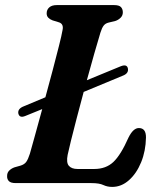

<svg xmlns="http://www.w3.org/2000/svg" viewBox="-20 -720 623 755"><path d="M52 -274Q49 -292.5 73.5 -302L158.5 -337.5Q173.5 -392 187.5 -445.2Q201.5 -498.5 212 -540Q222.5 -581.5 226 -602Q231 -625.5 212.5 -632L186.5 -640Q176 -644 169.8 -650.5Q163.5 -657 163.5 -667.5Q163.5 -682 173.8 -691Q184 -700 203.5 -700H428.5Q448.5 -700 455.8 -692Q463 -684 463 -671.5Q463 -659 454.5 -650.5Q446 -642 435 -638L406.5 -631Q394.5 -628 387.8 -619.5Q381 -611 375 -592Q365 -559 350.8 -509.5Q336.5 -460 321.5 -404.5L455 -459.5Q479.5 -469 483 -450.5Q486.5 -431 462 -422L309 -358.5Q294.5 -305 281.5 -254.8Q268.5 -204.5 259 -166.5Q249.5 -128.5 246 -111Q240 -80.5 250.8 -68Q261.5 -55.5 285 -55.5H350.5Q396.5 -55.5 425.8 -83Q455 -110.5 485.5 -179.5Q504 -216.5 526 -216.5Q554.5 -216.5 554 -179Q553 -126 535 -82Q517 -38 487.2 -11.5Q457.5 15 421 15Q402 15 386.2 7.5Q370.5 0 339.5 0H42Q22 0 14.5 -8.2Q7 -16.5 8 -29Q8 -41 16.2 -49.2Q24.5 -57.5 37 -62L60 -68.5Q75.5 -73 83 -83.2Q90.5 -93.5 97.5 -115.5Q104.5 -140 117.5 -187.2Q130.5 -234.5 146 -291L79.5 -264Q56.5 -254.5 52 -274Z"/></svg>

Font: Fraunces 9pt Soft SemiBold
Style: Italic
Weight: 600
Italic angle: -16°
Version: Version 1.000;[b76b70a41]